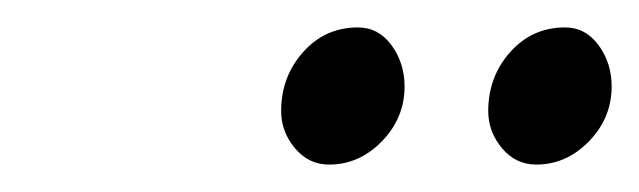

<svg xmlns="http://www.w3.org/2000/svg" viewBox="-20 -614 466 140"><path d="M241 -594Q256 -594 265.5 -581Q275 -568 275 -551Q275 -528 258.5 -511Q242 -494 220 -494Q205 -494 195 -506Q185 -518 185 -533Q185 -558 201 -576Q217 -594 241 -594ZM392 -594Q407 -594 416.5 -581Q426 -568 426 -551Q426 -528 409.5 -511Q393 -494 371 -494Q356 -494 346 -506Q336 -518 336 -533Q336 -558 352 -576Q368 -594 392 -594Z"/></svg>

Font: EB Garamond 12
Style: Italic
Weight: 400
Italic angle: -17°
Version: Version 0.016; ttfautohint (v1.8.4)